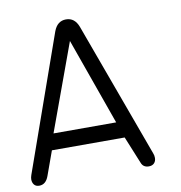

<svg xmlns="http://www.w3.org/2000/svg" viewBox="-82 -816 843 893"><g transform="rotate(-10 339.0 -370.0)"><path d="M289.1 -638.2 139.2 -228H435.1ZM514.2 -23.9 461.9 -151.9H118.2L77.1 -38.1Q63.5 0 32.2 0Q16.1 0 8.1 -10Q0 -20 0 -35.2Q0 -43.5 3.9 -55.2L230 -694.8Q247.1 -740.2 288.1 -740.2Q329.1 -740.2 346.2 -694.8L580.1 -55.2Q584 -45.9 584 -34.2Q584 -19 575 -9.5Q565.9 0 549.8 0Q522.9 0 514.2 -23.9Z"/></g></svg>

Font: BPreplay
Style: Regular
Weight: 400
Designer: Magenta/George Triantafyllakos
Foundry: Magenta/George Triantafyllakos
Version: Version 1.00